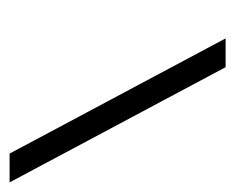

<svg xmlns="http://www.w3.org/2000/svg" viewBox="-65 -425 490 400"><g transform="rotate(-90 180.0 -225.0)"><path d="M0 -450H60L300 0H240Z"/></g></svg>

Font: SOV_Station
Style: Bold
Weight: 700
Version: Version 1.00